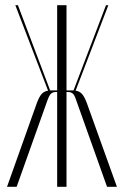

<svg xmlns="http://www.w3.org/2000/svg" viewBox="-20 -719 475 739"><path d="M430 0H392L273 -334Q267 -353 260 -359Q253 -365 240 -365H236V0H200V-365H197Q184 -365 177 -359Q170 -353 163 -334L44 0H7L122 -323Q131 -347 140.5 -357.5Q150 -368 165 -370L39 -699H49L173 -371H183H200V-699H236V-371H253H263L388 -699H397L271 -370Q286 -368 295.5 -357.5Q305 -347 314 -323Z"/></svg>

Font: Moniqa ExtLt Narrow Display
Style: Regular
Weight: 200
Width: 4
Designer: Rajesh Rajput
Foundry: Rajesh Rajput
Version: Version 1.000